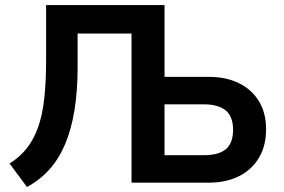

<svg xmlns="http://www.w3.org/2000/svg" viewBox="-20 -725 1126 762"><path d="M87 17 18 -76Q58 -101 85.5 -135.5Q113 -170 130.5 -218Q148 -266 155.5 -332.5Q163 -399 163 -488V-705H633V-420H808Q877 -420 928 -395Q979 -370 1007.5 -323.5Q1036 -277 1036 -212Q1036 -146 1007.5 -98.5Q979 -51 928 -25.5Q877 0 807 0H502V-592H288V-458Q288 -363 275.5 -287Q263 -211 238.5 -153Q214 -95 176.5 -53Q139 -11 87 17ZM633 -109H788Q848 -109 876.5 -133Q905 -157 905 -210Q905 -263 875.5 -287Q846 -311 788 -311H633Z"/></svg>

Font: Nunito Sans 7pt SemiCondensed
Style: Bold
Weight: 700
Width: 4
Designer: Vernon Adams
Foundry: Vernon Adams
Version: Version 3.101;gftools[0.9.27]